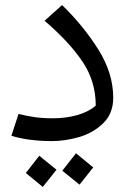

<svg xmlns="http://www.w3.org/2000/svg" viewBox="-20 -543 514 758"><path d="M25 -7 53 -93Q87 -85 117.5 -80.5Q148 -76 189 -76Q240 -76 284.5 -88.5Q329 -101 358 -126Q358 -222 305.5 -300Q253 -378 156 -461L225 -523Q307 -444 367 -349.5Q427 -255 427 -157Q427 -94 386.5 -55.5Q346 -17 291 -1.5Q236 14 186 14Q92 14 25 -7ZM226 131 280 62 348 118 294 186ZM82 140 135 72 203 127 149 195Z"/></svg>

Font: FiraGO Book
Style: Italic
Weight: 350
Italic angle: -8°
Designer: bBox Type GmbH
Foundry: bBox Type GmbH
Version: Version 1.001